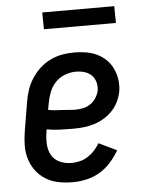

<svg xmlns="http://www.w3.org/2000/svg" viewBox="-52 -747 604 797"><g transform="rotate(-5 250.0 -348.5)"><path d="M219 8Q189 8 160.5 2.5Q132 -3 108 -17.5Q84 -32 67 -54.5Q50 -77 41.5 -104Q33 -131 33.5 -161Q34 -191 39 -221L59 -341Q63 -365 71 -389.5Q79 -414 93.5 -436.5Q108 -459 128 -477.5Q148 -496 172 -507.5Q196 -519 221 -523.5Q246 -528 271 -528Q296 -528 320.5 -524Q345 -520 366 -510Q387 -500 404 -483.5Q421 -467 431 -445.5Q441 -424 444.5 -400Q448 -376 444 -351Q440 -330 430.5 -309.5Q421 -289 405 -272Q389 -255 369 -243Q349 -231 328 -224.5Q307 -218 285.5 -215.5Q264 -213 243 -213Q214 -213 185.5 -214Q157 -215 130 -220L128 -207Q124 -182 125.5 -157Q127 -132 138.5 -112Q150 -92 172.5 -82Q195 -72 220 -72Q237 -72 254.5 -76Q272 -80 288 -90Q304 -100 317 -114Q330 -128 339 -144L414 -108Q399 -82 378.5 -59Q358 -36 332 -20.5Q306 -5 276.5 1.5Q247 8 219 8ZM257 -291Q273 -291 289 -294.5Q305 -298 319 -307.5Q333 -317 342.5 -332Q352 -347 355 -362Q358 -381 353 -398Q348 -415 336 -426.5Q324 -438 307 -443Q290 -448 271 -448Q249 -448 226 -439.5Q203 -431 186 -413Q169 -395 160.5 -372.5Q152 -350 148 -327L143 -300Q157 -297 171.5 -296Q186 -295 200 -294.5Q214 -294 228 -292.5Q242 -291 257 -291ZM155 -635 154 -705H454L455 -635Z"/></g></svg>

Font: Iosevka Curly Slab Medium
Style: Italic
Weight: 500
Italic angle: -9°
Monospace: yes
Designer: Belleve Invis
Foundry: Belleve Invis
Version: Version 22.1.2; ttfautohint (v1.8.4)